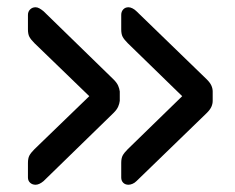

<svg xmlns="http://www.w3.org/2000/svg" viewBox="-20 -594 648 529"><path d="M334 -85Q325 -85 319.5 -90.5Q314 -96 314 -105V-145Q314 -158 318 -165.5Q322 -173 332 -183L482 -329L332 -475Q322 -485 318 -492.5Q314 -500 314 -513V-553Q314 -562 319.5 -568Q325 -574 334 -574Q339 -574 345 -571Q351 -568 356 -563L550 -375Q559 -366 562.5 -358Q566 -350 566 -342V-316Q566 -308 562.5 -300Q559 -292 550 -283L356 -95Q351 -90 345 -87.5Q339 -85 334 -85ZM78 -85Q69 -85 63 -90.5Q57 -96 57 -105V-145Q57 -158 61 -165.5Q65 -173 75 -183L226 -329L75 -475Q65 -485 61 -492.5Q57 -500 57 -513V-553Q57 -562 63 -568Q69 -574 78 -574Q83 -574 88.5 -571Q94 -568 100 -563L293 -375Q302 -366 305.5 -358Q309 -350 310 -342V-316Q309 -308 305.5 -300Q302 -292 293 -283L100 -95Q94 -90 88.5 -87.5Q83 -85 78 -85Z"/></svg>

Font: DVN-Rubik
Style: Regular
Weight: 400
Designer: Hubert and Fischer
Foundry: Hubert & Fischer
Version: Version 2.102